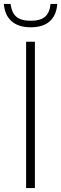

<svg xmlns="http://www.w3.org/2000/svg" viewBox="-46 -951 310 971"><path d="M86 0V-740H130.5V0ZM-26.5 -931H7.5Q13 -886.5 36.8 -866.2Q60.5 -846 109.5 -846Q158.5 -846 182 -866.5Q205.5 -887 209.5 -931H243.5Q239.5 -873.5 205.5 -843.2Q171.5 -813 109.5 -813Q47.5 -813 12.8 -843.5Q-22 -874 -26.5 -931Z"/></svg>

Font: Encode Sans Semi Condensed ExLight
Style: Regular
Weight: 275
Width: 4
Designer: Multiple Designers
Foundry: Impallari Type
Version: Version 2.000